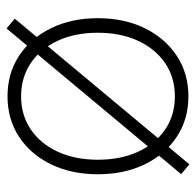

<svg xmlns="http://www.w3.org/2000/svg" viewBox="-26 -542 580 567"><g transform="rotate(90 263.5 -258.0)"><path d="M264.2 9.3Q195.8 9.3 143.8 -25.1Q91.8 -59.6 62.5 -119.9Q33.2 -180.2 33.2 -257.3Q33.2 -335 62.5 -395.3Q91.8 -455.6 143.8 -490.2Q195.8 -524.9 264.2 -524.9Q332 -524.9 384 -490.2Q436 -455.6 465.1 -395.3Q494.1 -335 494.1 -257.3Q494.1 -180.2 465.1 -119.9Q436 -59.6 384 -25.1Q332 9.3 264.2 9.3ZM264.2 -30.8Q319.8 -30.8 362.1 -59.6Q404.3 -88.4 427.7 -139.4Q451.2 -190.4 451.2 -257.3Q451.2 -324.7 427.7 -376Q404.3 -427.2 362.1 -456.1Q319.8 -484.9 264.2 -484.9Q208 -484.9 165.8 -456.1Q123.5 -427.2 99.9 -376Q76.2 -324.7 76.2 -257.3Q76.2 -190.4 99.6 -139.4Q123 -88.4 165.5 -59.6Q208 -30.8 264.2 -30.8ZM63.5 12.2 34.7 -12.2 464.8 -527.8 493.7 -503.4Z"/></g></svg>

Font: Inter Display ExtraLight
Style: Regular
Weight: 200
Designer: Rasmus Andersson
Foundry: rsms
Version: Version 4.000;git-a52131595